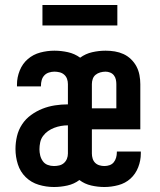

<svg xmlns="http://www.w3.org/2000/svg" viewBox="-20 -741 640 769"><path d="M196 8Q165 8 135 -1Q105 -10 83 -31.5Q61 -53 51.5 -83Q42 -113 42 -144Q42 -170 48 -195.5Q54 -221 68.5 -243Q83 -265 104.5 -280.5Q126 -296 150 -305.5Q174 -315 200 -319Q226 -323 252 -323V-404Q252 -415 248.5 -425Q245 -435 237 -442Q229 -449 218.5 -451.5Q208 -454 198 -454Q187 -454 176 -450.5Q165 -447 157.5 -439Q150 -431 147 -420Q144 -409 144 -398Q144 -397 144 -396.5Q144 -396 144 -395H48Q48 -397 48 -399Q48 -401 48 -403Q48 -431 59 -458.5Q70 -486 91.5 -504.5Q113 -523 141 -530.5Q169 -538 198 -538Q225 -538 252 -532Q279 -526 301 -510Q323 -526 349.5 -532Q376 -538 403 -538Q422 -538 440 -535Q458 -532 474.5 -524.5Q491 -517 504.5 -504Q518 -491 526.5 -475Q535 -459 538.5 -440.5Q542 -422 542 -404V-223H348V-126Q348 -116 351 -106Q354 -96 361 -89Q368 -82 378 -79Q388 -76 398 -76Q409 -76 419 -79.5Q429 -83 435.5 -91Q442 -99 445 -109.5Q448 -120 448 -131Q448 -131 448 -132Q448 -133 448 -134H544Q544 -132 544 -130Q544 -128 544 -126Q544 -98 533.5 -71Q523 -44 502.5 -25.5Q482 -7 454 0.5Q426 8 398 8Q372 8 345.5 2Q319 -4 298 -20Q277 -4 250 2Q223 8 196 8ZM446 -307V-404Q446 -413 444 -422.5Q442 -432 436 -439.5Q430 -447 421 -450.5Q412 -454 403 -454Q392 -454 381.5 -451Q371 -448 363 -441.5Q355 -435 351.5 -425Q348 -415 348 -404V-307ZM196 -76Q207 -76 217.5 -78.5Q228 -81 236 -88Q244 -95 248 -105Q252 -115 252 -126V-239Q238 -239 224 -236.5Q210 -234 197 -229Q184 -224 172.5 -216Q161 -208 152.5 -196.5Q144 -185 141 -171Q138 -157 138 -143Q138 -131 141 -118.5Q144 -106 151.5 -95.5Q159 -85 171 -80.5Q183 -76 196 -76ZM150 -639V-721H450V-639Z"/></svg>

Font: Iosevka Curly Slab MdEx
Style: Regular
Weight: 500
Width: 7
Monospace: yes
Designer: Belleve Invis
Foundry: Belleve Invis
Version: Version 11.1.0; ttfautohint (v1.8.3)